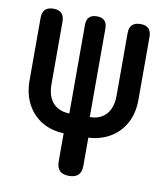

<svg xmlns="http://www.w3.org/2000/svg" viewBox="-84 -630 767 889"><g transform="rotate(10 300.0 -185.0)"><path d="M300 190Q271 190 256.5 176Q242 162 242 132V0Q183 -2 138.5 -29Q94 -56 69 -103.5Q44 -151 44 -213V-508Q44 -534 57 -547Q70 -560 96 -560Q121 -560 134 -547Q147 -534 147 -508V-213Q147 -176 159.5 -149.5Q172 -123 196 -109Q220 -95 252 -95V-512Q252 -536 264 -548Q276 -560 300 -560Q324 -560 336 -548Q348 -536 348 -512V-95Q381 -95 404.5 -109Q428 -123 440.5 -149.5Q453 -176 453 -213V-508Q453 -534 466 -547Q479 -560 505 -560Q531 -560 543.5 -547Q556 -534 556 -508V-213Q556 -151 531.5 -104.5Q507 -58 462 -30.5Q417 -3 358 0V132Q358 162 343.5 176Q329 190 300 190Z"/></g></svg>

Font: Maple Mono NL SemiBold
Style: Regular
Weight: 600
Monospace: yes
Designer: subframe7536
Version: Version 7.000